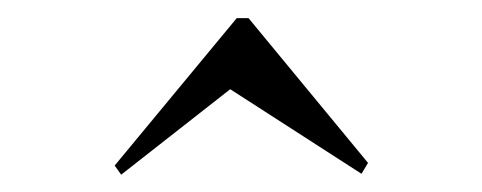

<svg xmlns="http://www.w3.org/2000/svg" viewBox="-20 -450 540 215"><path d="M237.8 -350.1 115.7 -254.4 108.4 -264.6 245.1 -429.7H258.3L392.1 -267.6L384.8 -255.4Z"/></svg>

Font: Bacasime Antique
Style: Regular
Weight: 400
Designer: The DocRepair Project, Claus Eggers Sørensen
Foundry: Google
Version: Version 2.000